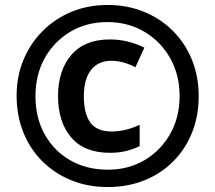

<svg xmlns="http://www.w3.org/2000/svg" viewBox="-20 -744 868 774"><path d="M414 10Q333 10 265.5 -18Q198 -46 149 -95.5Q100 -145 73.5 -212Q47 -279 47 -358Q47 -436 74.5 -502.5Q102 -569 152 -619Q202 -669 268.5 -696.5Q335 -724 414 -724Q492 -724 559 -697Q626 -670 676 -620.5Q726 -571 753.5 -503.5Q781 -436 781 -356Q781 -276 754 -209Q727 -142 678 -93Q629 -44 562 -17Q495 10 414 10ZM415 -60Q498 -60 563 -98.5Q628 -137 666 -204Q704 -271 704 -357Q704 -442 666 -509.5Q628 -577 562 -616Q496 -655 413 -655Q329 -655 263.5 -616Q198 -577 160.5 -510Q123 -443 123 -356Q123 -268 161 -201Q199 -134 264.5 -97Q330 -60 415 -60ZM423 -128Q320 -128 267 -190Q214 -252 214 -357Q214 -460 267.5 -522.5Q321 -585 423 -585Q495 -585 562 -552L526 -473Q475 -499 429 -499Q376 -499 347 -462Q318 -425 318 -356Q318 -285 344.5 -249.5Q371 -214 430 -214Q486 -214 543 -241V-155Q516 -142 487.5 -135Q459 -128 423 -128Z"/></svg>

Font: Noto Sans Sinhala SemiCondensed ExtraBold
Style: Regular
Weight: 800
Width: 4
Designer: Jelle Bosma - Monotype Design Team
Foundry: Monotype Imaging Inc.
Version: Version 2.006; ttfautohint (v1.8.4.7-5d5b)